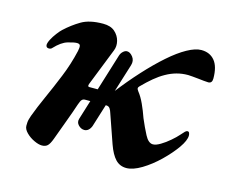

<svg xmlns="http://www.w3.org/2000/svg" viewBox="-72 -531 771 643"><g transform="rotate(15 314.0 -209.5)"><path d="M119.2 14.2Q107.6 14.2 91.8 6.7Q75.9 -0.7 64 -12.7Q52.2 -24.6 52.2 -36.3Q52.2 -43.2 52.6 -48.4Q53 -53.5 54.6 -59.3Q56.2 -65.1 58.7 -72.4Q70.8 -105.1 88.6 -144.6Q106.5 -184.1 124.9 -229.4Q143.4 -274.6 154.4 -322.7Q157.1 -334.8 155.8 -341.3Q154.5 -347.8 144.5 -347.8Q134.4 -347.8 113.2 -341.5Q92 -335.3 68.4 -310Q64.4 -305.2 56.4 -305.8Q48.3 -306.4 47.5 -315Q47.5 -322.6 53.7 -334.6Q59.9 -346.6 69.3 -358.9Q78.7 -371.3 85.2 -377.1Q109.6 -399.8 137.5 -416.3Q165.5 -432.9 212.6 -432.9Q238.8 -432.9 253.3 -420Q267.7 -407.2 272.2 -389.3Q276.6 -371.5 270.4 -356.2L219.1 -226.4Q215.2 -215.9 222 -215.9H296.4Q300.2 -215.9 302.2 -217.9Q304.3 -219.9 305.3 -221.9Q340.1 -267.1 375.2 -305.4Q410.2 -343.7 443.1 -372.6Q475.9 -401.5 504.3 -417.2Q532.7 -432.9 553.1 -432.9Q582.8 -432.9 599.6 -412.5Q616.3 -392.2 616.3 -351Q616.3 -334.3 602.9 -334.3Q596.2 -334.3 587 -335.4Q577.8 -336.5 567.9 -337.5Q556.7 -338.5 547 -339.5Q537.4 -340.5 531.8 -340.5Q510.8 -340.5 492.1 -335.3Q473.3 -330.1 455.5 -320Q437.6 -310 420.3 -295.5Q402.9 -281 383.9 -261.6Q379.9 -257.6 379.8 -254.3Q379.7 -251 384.2 -244.9Q396.4 -229.6 406.3 -207.8Q416.3 -186 424.5 -162.2Q436.7 -133.3 449.2 -109.5Q461.6 -85.7 477.3 -85.7Q487.9 -85.7 503.2 -94.9Q518.6 -104 533.7 -117.1Q548.9 -130.2 557 -139.6Q566.2 -150.1 570.4 -154.2Q574.5 -158.3 578.5 -158.3Q583.2 -158.3 584.8 -154Q586.5 -149.8 586.5 -145.1Q586.5 -128.3 568.1 -102Q549.6 -75.8 521.8 -48.8Q493.9 -21.8 464.2 -3.9Q434.4 14 411.7 14Q389.1 14 374 -1.9Q358.9 -17.8 347.3 -50.4L312.6 -150.1Q310.3 -158.4 306 -164.9Q301.6 -171.4 293.1 -171.4H219.7Q212.8 -171.4 208.7 -167Q204.6 -162.6 200.1 -149.3Q190.7 -120.7 177.6 -85.8Q164.4 -50.9 152.5 -17.6Q145.7 0.8 138.6 7.5Q131.4 14.2 119.2 14.2ZM243.2 -72.7Q231.5 -72.7 222.3 -82.3Q213.1 -91.8 217.1 -104.7L290.8 -343.2Q293.6 -352.3 300.3 -358.3Q306.9 -364.4 313.7 -364.4Q324.6 -364.4 334.1 -351.9Q343.5 -339.5 338.5 -323L266.9 -93.3Q263.3 -83.4 257.1 -78.1Q250.8 -72.7 243.2 -72.7Z"/></g></svg>

Font: EB Garamond
Style: Italic
Weight: 400
Italic angle: -17.2°
Designer: Georg Duffner and Octavio Pardo
Foundry: Georg Duffner
Version: Version 1.001